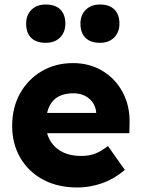

<svg xmlns="http://www.w3.org/2000/svg" viewBox="-20 -822 626 852"><path d="M324 10Q236 10 171 -25Q106 -60 70 -122Q34 -184 34 -263Q34 -345 69 -407.5Q104 -470 165 -506Q226 -542 304 -542Q378 -542 435.5 -507Q493 -472 525 -411.5Q557 -351 555 -274L554 -231H189Q202 -184 241 -157Q280 -130 341 -130Q375 -130 401.5 -140Q428 -150 459 -174L534 -68Q487 -28 433 -9Q379 10 324 10ZM306 -408Q209 -408 189 -321H407V-322Q404 -360 376 -384Q348 -408 306 -408ZM424 -632Q382 -632 359.5 -654Q337 -676 337 -717Q337 -755 360.5 -778.5Q384 -802 424 -802Q465 -802 487.5 -780Q510 -758 510 -717Q510 -679 486.5 -655.5Q463 -632 424 -632ZM183 -632Q141 -632 118.5 -654Q96 -676 96 -717Q96 -755 119.5 -778.5Q143 -802 183 -802Q225 -802 247.5 -780Q270 -758 270 -717Q270 -679 246.5 -655.5Q223 -632 183 -632Z"/></svg>

Font: Lexend
Style: Bold
Weight: 700
Designer: Bonnie Shaver-Troup, Thomas Jockin
Foundry: Lexend
Version: Version 1.007; ttfautohint (v1.8.3)